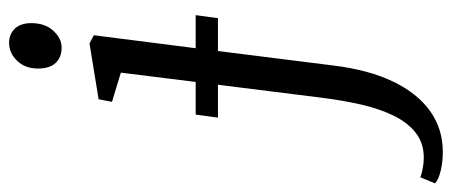

<svg xmlns="http://www.w3.org/2000/svg" viewBox="-442 -470 1043 444"><g transform="rotate(-90 80.0 -248.5)"><path d="M-50 253.5Q-73.5 253.5 -93.8 248.5Q-114 243.5 -122.5 235.5L-108.5 201.5Q-101.5 204.5 -88.5 207Q-75.5 209.5 -63.5 209.5Q-29.5 209.5 -5.8 191Q18 172.5 34 139.8Q50 107 59.8 64.2Q69.5 21.5 75.5 -26.5L105.5 -266.5H29.5L36.5 -318H112L133.5 -491L66 -511.5L72 -542.5L201 -563.5L220 -553.5L190 -318H266.5L259.5 -266.5H183.5L150 0.5Q140 82 113 138.2Q86 194.5 44.8 224Q3.5 253.5 -50 253.5ZM191.5 -628Q169 -628 156 -641.8Q143 -655.5 143 -682.5Q143 -712.5 161 -731Q179 -749.5 202.5 -749.5Q222.5 -749.5 235.2 -736.2Q248 -723 248 -698Q248 -666 230.2 -647Q212.5 -628 191.5 -628Z"/></g></svg>

Font: Merriweather 24pt Light
Style: Italic
Weight: 300
Italic angle: -7.8°
Version: Version 2.101